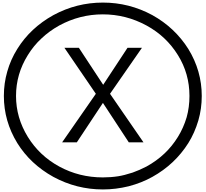

<svg xmlns="http://www.w3.org/2000/svg" viewBox="-20 -1097 1585 1480"><path d="M828.1 -374 1085.9 0H972.7L773.4 -303.7L572.3 0H459L718.8 -374L476.6 -728.5H587.9L775.4 -443.4L962.9 -728.5H1074.2ZM103.5 -357.4Q103.5 -189.5 194.3 -42Q284.2 103.5 436.5 186.5Q590.8 270.5 772.5 270.5Q834 270.5 890.6 261.7Q935.5 254.9 1002 233.4Q1054.7 214.8 1109.4 186.5Q1263.7 101.6 1351.6 -42Q1394.5 -111.3 1418.9 -193.4Q1440.4 -270.5 1440.4 -357.4Q1440.4 -529.3 1351.6 -671.9Q1261.7 -817.4 1109.4 -900.4Q951.2 -986.3 772.5 -986.3Q594.7 -986.3 436.5 -900.4Q359.4 -857.4 299.8 -800.8Q239.3 -745.1 194.3 -671.9Q103.5 -526.4 103.5 -357.4ZM9.8 -357.4Q9.8 -455.1 36.1 -545.9Q61.5 -636.7 113.3 -719.7Q213.9 -881.8 391.6 -980.5Q570.3 -1077.1 773.4 -1077.1Q975.6 -1077.1 1154.3 -980.5Q1328.1 -883.8 1431.6 -719.7Q1535.2 -550.8 1535.2 -357.4Q1535.2 -258.8 1508.8 -168Q1480.5 -72.3 1431.6 5.9Q1328.1 169.9 1154.3 266.6Q1072.3 312.5 971.7 338.9Q872.1 363.3 773.4 363.3Q570.3 363.3 391.6 266.6Q213.9 168 113.3 5.9Q9.8 -163.1 9.8 -357.4Z"/></svg>

Font: Circled
Style: Regular
Weight: 400
Version: Version 002.000